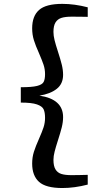

<svg xmlns="http://www.w3.org/2000/svg" viewBox="-20 -825 545 982"><path d="M86.4 -300.3V-378.9Q143.1 -378.9 169.4 -385.5Q195.8 -392.1 203.1 -405.8Q210.4 -419.4 210.4 -445.8Q210.4 -470.7 202.9 -493.4Q195.3 -516.1 179.7 -552.2Q162.1 -591.3 153.3 -619.6Q144.5 -647.9 144.5 -680.2Q144.5 -742.7 179.7 -773.9Q214.8 -805.2 298.8 -805.2Q360.8 -805.2 428.7 -787.6V-738.8Q415 -739.3 387 -739.5Q358.9 -739.7 345.2 -739.7Q313.5 -739.7 293.9 -733.4Q274.4 -727.1 263.9 -710.2Q253.4 -693.4 253.4 -661.6Q253.4 -642.6 259 -619.9Q264.6 -597.2 276.4 -561Q289.1 -522 295.9 -494.6Q302.7 -467.3 302.7 -442.4Q302.7 -396 270 -370.4Q237.3 -344.7 181.6 -335.9Q302.7 -317.9 302.7 -226.1Q302.7 -201.2 295.9 -173.8Q289.1 -146.5 276.4 -107.4Q265.1 -72.3 259.3 -49.3Q253.4 -26.4 253.4 -7.3Q253.4 24.4 263.9 41.5Q274.4 58.6 293.9 64.7Q313.5 70.8 345.2 70.8Q359.4 70.8 387.2 70.3Q415 69.8 428.7 69.3V119.1Q360.8 136.7 298.8 136.7Q214.4 136.7 179.4 105Q144.5 73.2 144.5 11.7Q144.5 -20.5 153.3 -48.3Q162.1 -76.2 179.7 -115.7Q195.3 -150.9 202.9 -174.1Q210.4 -197.3 210.4 -222.2Q210.4 -250 203.1 -265.9Q195.8 -281.7 168.9 -291Q142.1 -300.3 86.4 -300.3Z"/></svg>

Font: Merriweather
Style: Regular
Weight: 400
Designer: Eben Sorkin
Foundry: Eben Sorkin
Version: Version 1.584; ttfautohint (v1.6)